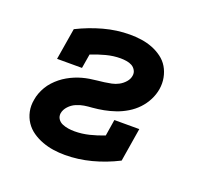

<svg xmlns="http://www.w3.org/2000/svg" viewBox="-99 -640 798 760"><g transform="rotate(20 300.0 -260.0)"><path d="M246 8Q221 8 197 4.5Q173 1 150 -7.5Q127 -16 107.5 -29.5Q88 -43 75 -62.5Q62 -82 57 -106Q52 -130 57 -156Q59 -170 64.5 -184.5Q70 -199 78 -212.5Q86 -226 97 -238Q108 -250 120.5 -260Q133 -270 147 -278Q161 -286 175.5 -292Q190 -298 204.5 -302Q219 -306 234 -308.5Q249 -311 264.5 -312.5Q280 -314 294.5 -316Q309 -318 324 -321Q339 -324 353 -331.5Q367 -339 378 -351.5Q389 -364 391 -379Q393 -391 387 -401.5Q381 -412 371 -417.5Q361 -423 348 -425Q335 -427 323 -427Q293 -427 262.5 -419Q232 -411 202 -399L192 -339H87L109 -472Q161 -498 216 -513Q271 -528 326 -528Q351 -528 375 -524.5Q399 -521 421 -512.5Q443 -504 462 -490Q481 -476 492.5 -456.5Q504 -437 508.5 -413.5Q513 -390 509 -365Q505 -341 493.5 -318.5Q482 -296 464.5 -277.5Q447 -259 424.5 -245.5Q402 -232 378.5 -224Q355 -216 331.5 -211.5Q308 -207 284 -205Q267 -204 251 -201.5Q235 -199 218.5 -192Q202 -185 189.5 -171.5Q177 -158 174 -142Q172 -128 179 -117.5Q186 -107 198 -102Q210 -97 223 -95Q236 -93 250 -93Q280 -93 311 -100.5Q342 -108 372 -120L383 -189H488L465 -48Q412 -21 356.5 -6.5Q301 8 246 8Z"/></g></svg>

Font: Iosevka Etoile
Style: Bold Italic
Weight: 700
Italic angle: -9°
Designer: Belleve Invis
Foundry: Belleve Invis
Version: Version 28.1.0; ttfautohint (v1.8.4)